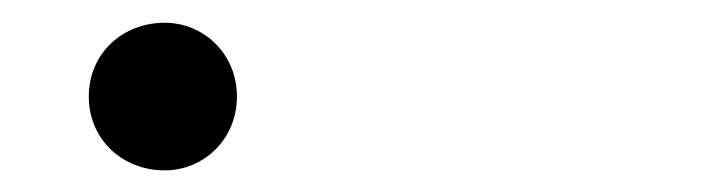

<svg xmlns="http://www.w3.org/2000/svg" viewBox="-20 -402 640 173"><path d="M128.5 -248.5C163.5 -248.5 193.5 -276.5 193.5 -315C193.5 -353.5 163.5 -381.5 128.5 -381.5C90 -381.5 60 -353.5 60 -315C60 -276.5 90 -248.5 128.5 -248.5Z"/></svg>

Font: Eudonet SemiBold
Style: Regular
Weight: 600
Designer: Mikhail Sharanda
Foundry: Mikhail Sharanda
Version: Version 4.503;Glyphs 3.1.2 (3151)